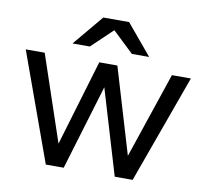

<svg xmlns="http://www.w3.org/2000/svg" viewBox="-81 -820 970 908"><g transform="rotate(10 404.5 -366.0)"><path d="M8 -520H99L238 -108L361 -520H448L571 -108L710 -520H801L613 0H527L405 -408L282 0H196ZM467 -732 589 -586H506L405 -682L304 -586H221L343 -732Z"/></g></svg>

Font: Aspekta Variable
Style: Regular
Weight: 400
Designer: Ivo Dolenc
Version: Version 2.100